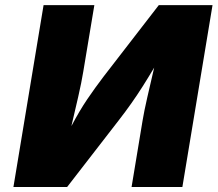

<svg xmlns="http://www.w3.org/2000/svg" viewBox="-20 -748 870 768"><path d="M709.5 0H506.3L550.3 -265.6Q556.2 -301.8 569.1 -358.2Q582 -414.6 596.7 -477.5Q572.3 -436.5 550.8 -402.6Q529.3 -368.7 506.1 -335.7Q482.9 -302.7 454.1 -265.6L248.5 0H33.7L154.3 -727.5H357.4L313 -460.9Q306.6 -420.9 292.7 -360.1Q278.8 -299.3 265.6 -243.7Q298.3 -305.7 329.1 -351.1Q359.9 -396.5 394.5 -441.9L615.2 -727.5H830.1Z"/></svg>

Font: Inter Black
Style: Italic
Weight: 900
Italic angle: -9.39999°
Designer: Rasmus Andersson
Foundry: rsms
Version: Version 4.000;git-a52131595